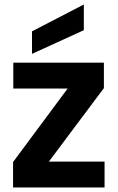

<svg xmlns="http://www.w3.org/2000/svg" viewBox="-20 -832 523 852"><path d="M441 -441V-554H39V-439H280L38 -113V0H444V-115H197ZM352 -812 122 -693V-593L352 -698Z"/></svg>

Font: Poppins SemiBold
Style: Regular
Weight: 600
Designer: Ninad Kale (Devanagari), Jonny Pinhorn (Latin)
Foundry: Indian Type Foundry
Version: 4.004